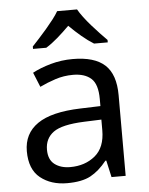

<svg xmlns="http://www.w3.org/2000/svg" viewBox="-54 -811 670 865"><g transform="rotate(-5 280.5 -378.0)"><path d="M288 -545Q386 -545 433 -502Q480 -459 480 -365V0H416L399 -76H395Q360 -32 321 -11Q282 10 215 10Q142 10 94 -28.5Q46 -67 46 -149Q46 -229 109 -272.5Q172 -316 303 -320L394 -323V-355Q394 -422 365 -448Q336 -474 283 -474Q241 -474 203 -461.5Q165 -449 132 -433L105 -499Q140 -518 188 -531.5Q236 -545 288 -545ZM393 -262 314 -259Q214 -255 175.5 -227Q137 -199 137 -148Q137 -103 164.5 -82Q192 -61 235 -61Q302 -61 347.5 -98.5Q393 -136 393 -214ZM237 -766H327Q336 -750 351 -730Q366 -710 384 -689.5Q402 -669 420 -650Q438 -631 452 -617V-606H390Q364 -622 336 -645.5Q308 -669 281 -696Q254 -669 227 -645.5Q200 -622 174 -606H114V-617Q127 -631 144.5 -650Q162 -669 179.5 -689.5Q197 -710 212.5 -730Q228 -750 237 -766Z"/></g></svg>

Font: BC Sans
Style: Regular
Weight: 400
Designer: Monotype Design Team
Province of B.C.
Foundry: Monotype Imaging Inc.
Version: Version 2.000;GOOG;noto-source:20170915:90ef993387c0